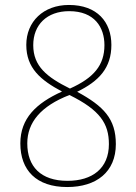

<svg xmlns="http://www.w3.org/2000/svg" viewBox="-20 -744 550 774"><path d="M251 10C369 10 447 -51 447 -163C447 -265 398 -316 291 -374C379 -417 429 -470 429 -563C429 -655 372 -724 258 -724C155 -724 86 -657 86 -563C86 -469 144 -421 230 -375C126 -328 62 -267 62 -166C62 -58 126 10 251 10ZM262 -387C169 -433 114 -477 114 -562C114 -644 169 -699 259 -699C361 -699 401 -634 401 -562C401 -481 358 -430 262 -387ZM252 -15C144 -15 90 -73 90 -166C90 -250 144 -316 260 -361C384 -300 419 -245 419 -163C419 -65 352 -15 252 -15Z"/></svg>

Font: Noto Serif Sinhala SemiCondensed Thin
Style: Regular
Weight: 100
Width: 4
Designer: Jelle Bosma - Monotype Design Team
Foundry: Monotype Imaging Inc.
Version: Version 2.007